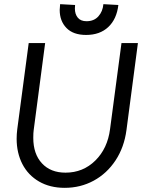

<svg xmlns="http://www.w3.org/2000/svg" viewBox="-20 -893 746 923"><path d="M60 -226Q60 -248 63 -272L118 -686H197L142 -268Q140 -255 140 -230Q140 -153 181.5 -108Q223 -63 295 -63Q379 -63 438 -121Q497 -179 509 -272L564 -686H643L588 -268Q577 -185 535.5 -122Q494 -59 430.5 -24.5Q367 10 291 10Q220 10 167.5 -20.5Q115 -51 87.5 -104.5Q60 -158 60 -226ZM267 -845Q267 -855 269 -873L341 -869Q340 -863 340 -852Q340 -825 354 -808Q368 -791 396 -791Q432 -791 453 -814.5Q474 -838 477 -873L549 -869Q541 -801 500.5 -763Q460 -725 394 -725Q332 -725 299.5 -758.5Q267 -792 267 -845Z"/></svg>

Font: Bellota Text
Style: Bold Italic
Weight: 700
Italic angle: -7.5°
Designer: Kemie Guaida
Foundry: Kemie Guaida
Version: Version 4.001